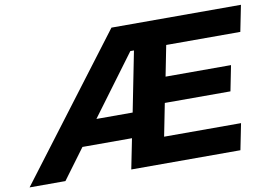

<svg xmlns="http://www.w3.org/2000/svg" viewBox="-139 -820 1323 939"><g transform="rotate(-10 522.5 -350.0)"><path d="M1083 -570 1109 -700H466L-64 0H114L225 -150H471L441 0H983L1009 -130H627L659 -292H985L1010 -418H685L715 -570ZM316 -273 537 -571H555L496 -273Z"/></g></svg>

Font: AWKNG-Font
Style: Bold Italic
Weight: 700
Italic angle: -11.3°
Designer: Awakening Church
Foundry: Awakening Church
Version: Version 1.700;PS 001.700;hotconv 1.0.88;makeotf.lib2.5.64775